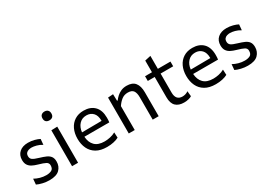

<svg xmlns="http://www.w3.org/2000/svg" viewBox="1 -1509 3196 2298"><g transform="rotate(-30 1599.0 -360.0)"><path d="M226 11Q179.5 11 133.8 0.2Q88 -10.5 57 -26L63.5 -103.5Q97.5 -84 139.2 -72.2Q181 -60.5 224 -60.5Q265.5 -60.5 295.5 -75.5Q325.5 -90.5 325.5 -138.5Q325.5 -170 297.5 -185.8Q269.5 -201.5 197 -222Q157.5 -233 126.5 -249Q95.5 -265 77.8 -292Q60 -319 60 -362.5Q60 -430 104.2 -468.8Q148.5 -507.5 223.5 -507.5Q270 -507.5 311.5 -496.2Q353 -485 379.5 -470.5L372.5 -393Q336.5 -416 298 -426Q259.5 -436 232.5 -436Q212 -436 191.8 -430.2Q171.5 -424.5 158 -409.2Q144.5 -394 144.5 -365.5Q144.5 -335 167 -318Q189.5 -301 252 -283Q301.5 -268.5 336.8 -253Q372 -237.5 391 -211.8Q410 -186 410 -141Q410 -76 366.8 -32.5Q323.5 11 226 11Z M542 0V-496L625 -499V0ZM582 -610.5Q554.5 -610.5 537.8 -625.5Q521 -640.5 521 -671.5Q521 -702 538 -717.2Q555 -732.5 583 -732.5Q610.5 -732.5 627 -716.5Q643.5 -700.5 643.5 -671.5Q643.5 -640.5 627 -625.5Q610.5 -610.5 582 -610.5Z M1022 11Q933 11 875.5 -23Q818 -57 790 -116Q762 -175 762 -251Q762 -326 789.5 -384Q817 -442 868.5 -474.8Q920 -507.5 991.5 -507.5Q1085.5 -507.5 1139.8 -453Q1194 -398.5 1194 -294.5Q1194 -258 1190 -231.5H846Q850.5 -152.5 895.5 -107Q940.5 -61.5 1030 -61.5Q1065 -61.5 1105.5 -70Q1146 -78.5 1181 -98L1184.5 -23.5Q1156 -8 1114 1.5Q1072 11 1022 11ZM992.5 -441.5Q931 -441.5 892.8 -399.8Q854.5 -358 847.5 -291L1119 -293.5Q1119 -295 1119 -297.5Q1119 -368 1084 -404.8Q1049 -441.5 992.5 -441.5Z M1325.5 0V-496L1397.5 -501L1400 -409H1409Q1425 -431.5 1450 -454.5Q1475 -477.5 1509 -492.8Q1543 -508 1587 -508Q1666 -508 1702.5 -462.5Q1739 -417 1739 -330.5V0H1656.5V-309.5Q1656.5 -369 1635.2 -399.5Q1614 -430 1558.5 -430Q1508 -430 1471.2 -400.8Q1434.5 -371.5 1408 -330V0Z M2086.5 11Q2012 11 1972.2 -28Q1932.5 -67 1932.5 -149V-430.5H1837V-496H1932.5V-657L2014 -675V-496H2188V-430.5H2014V-168.5Q2014 -61 2106.5 -61Q2125 -61 2146.8 -67.2Q2168.5 -73.5 2186 -87L2193 -14.5Q2177.5 -3.5 2148.2 3.8Q2119 11 2086.5 11Z M2525 11Q2436 11 2378.5 -23Q2321 -57 2293 -116Q2265 -175 2265 -251Q2265 -326 2292.5 -384Q2320 -442 2371.5 -474.8Q2423 -507.5 2494.5 -507.5Q2588.5 -507.5 2642.8 -453Q2697 -398.5 2697 -294.5Q2697 -258 2693 -231.5H2349Q2353.5 -152.5 2398.5 -107Q2443.5 -61.5 2533 -61.5Q2568 -61.5 2608.5 -70Q2649 -78.5 2684 -98L2687.5 -23.5Q2659 -8 2617 1.5Q2575 11 2525 11ZM2495.5 -441.5Q2434 -441.5 2395.8 -399.8Q2357.5 -358 2350.5 -291L2622 -293.5Q2622 -295 2622 -297.5Q2622 -368 2587 -404.8Q2552 -441.5 2495.5 -441.5Z M2968.5 11Q2922 11 2876.2 0.2Q2830.5 -10.5 2799.5 -26L2806 -103.5Q2840 -84 2881.8 -72.2Q2923.5 -60.5 2966.5 -60.5Q3008 -60.5 3038 -75.5Q3068 -90.5 3068 -138.5Q3068 -170 3040 -185.8Q3012 -201.5 2939.5 -222Q2900 -233 2869 -249Q2838 -265 2820.2 -292Q2802.5 -319 2802.5 -362.5Q2802.5 -430 2846.8 -468.8Q2891 -507.5 2966 -507.5Q3012.5 -507.5 3054 -496.2Q3095.5 -485 3122 -470.5L3115 -393Q3079 -416 3040.5 -426Q3002 -436 2975 -436Q2954.5 -436 2934.2 -430.2Q2914 -424.5 2900.5 -409.2Q2887 -394 2887 -365.5Q2887 -335 2909.5 -318Q2932 -301 2994.5 -283Q3044 -268.5 3079.2 -253Q3114.5 -237.5 3133.5 -211.8Q3152.5 -186 3152.5 -141Q3152.5 -76 3109.2 -32.5Q3066 11 2968.5 11Z"/></g></svg>

Font: Heraclito
Style: Regular
Weight: 400
Designer: Kostas Bartsokas (font) & Cristiano Sobral (main changes)
Foundry: Kostas Bartsokas (font) & Cristiano Sobral (main changes)
Version: Version 1.00;July 8, 2020;FontCreator 13.0.0.2655 64-bit